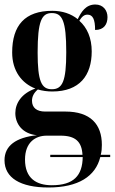

<svg xmlns="http://www.w3.org/2000/svg" viewBox="-21 -596 509 852"><path d="M194 236C327 236 403 186 424 101H468V91H426C430 77 431 63 431 47C431 -45 380 -101 269 -101H179C142 -101 121 -118 121 -149C121 -167 129 -184 147 -199C167 -193 189 -190 211 -190C332 -190 386 -261 386 -368C386 -427 366 -473 331 -504C343 -523 353 -531 367 -531C391 -531 401 -510 401 -463C441 -463 456 -489 456 -520C456 -550 437 -576 402 -576C359 -576 339 -542 324 -511C294 -535 256 -548 211 -548C90 -548 33 -484 33 -363C33 -281 76 -226 136 -203C75 -182 47 -138 47 -94C47 -47 78 -2 143 4C49 14 -1 51 -1 115C-1 193 69 236 194 236ZM209 -200C163 -200 146 -235 146 -363C146 -503 164 -538 209 -538C255 -538 273 -505 273 -364C273 -235 256 -200 209 -200ZM209 226C141 226 90 196 90 112C90 35 137 6 186 6H248C314 6 342 33 345 91H202V101H346C345 183 306 226 209 226Z"/></svg>

Font: Noto Serif Display ExtraCondensed
Style: Bold
Weight: 700
Width: 2
Designer: Monotype Design Team
Foundry: Monotype Imaging Inc.
Version: Version 2.009